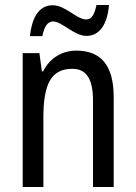

<svg xmlns="http://www.w3.org/2000/svg" viewBox="-20 -750 545 770"><path d="M100 -605H150C157 -643 171 -664 193 -664C228 -664 277 -606 327 -606C378 -606 411 -651 417 -730H367C359 -694 349 -672 326 -672C287 -672 243 -729 191 -729C133 -729 107 -673 100 -605ZM286 -547C230 -547 180 -518 153 -464H148L138 -537H71V0H154V-279C154 -413 185 -474 270 -474C328 -474 353 -431 353 -347V0H436V-360C436 -488 385 -547 286 -547Z"/></svg>

Font: Noto Sans Arabic UI Cn
Style: Regular
Weight: 400
Width: 3
Designer: Monotype Design Team, Nadine Chahine and Nizar Qandah
Foundry: Monotype Imaging Inc.
Version: Version 2.010